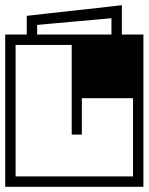

<svg xmlns="http://www.w3.org/2000/svg" viewBox="-40 -719 572 739"><path d="M-20 -188V-398H20Q20 -398 20 -382.2Q20 -366.5 20 -345.5Q20 -324.5 20 -308.8Q20 -293 20 -293Q20 -293 20 -293Q20 -293 20 -293Q20 -293 20 -293Q20 -293 20 -293Q20 -293 20 -277.2Q20 -261.5 20 -240.5Q20 -219.5 20 -203.8Q20 -188 20 -188ZM-20 -249H20Q20 -249 20 -228Q20 -207 20 -175.8Q20 -144.5 20 -113.2Q20 -82 20 -61Q20 -40 20 -40Q20 -40 20 -40Q20 -40 20 -40Q20 -40 20 -40Q20 -40 20 -40Q20 -40 20 -40Q20 -40 20 -40Q20 -40 20 -40Q20 -40 20 -40Q20 -40 20 -40Q20 -40 20 -40Q20 -40 20 -40Q20 -40 43.5 -40Q67 -40 101.5 -40Q136 -40 170.5 -40Q205 -40 228.5 -40Q252 -40 252 -40Q252 -30.5 252 -20.2Q252 -10 252 0Q252 0 252 0Q252 0 252 0Q252 0 252 0Q252 0 252 0Q252 0 252 0Q252 0 232.2 0Q212.5 0 181.8 0Q151 0 116 0Q81 0 50.2 0Q19.5 0 -0.2 0Q-20 0 -20 0Q-20 0 -20 0Q-20 0 -20 0Q-20 0 -20 0Q-20 0 -20 0Q-20 0 -20 -18Q-20 -36 -20 -64.2Q-20 -92.5 -20 -124.5Q-20 -156.5 -20 -184.8Q-20 -213 -20 -231Q-20 -249 -20 -249ZM512 -249Q512 -249 512 -231Q512 -213 512 -184.8Q512 -156.5 512 -124.5Q512 -92.5 512 -64.2Q512 -36 512 -18Q512 0 512 0Q512 0 512 0Q512 0 512 0Q512 0 512 0Q512 0 512 0Q512 0 492.2 0Q472.5 0 441.8 0Q411 0 376 0Q341 0 310.2 0Q279.5 0 259.8 0Q240 0 240 0Q240 0 240 0Q240 0 240 0Q240 0 240 0Q240 0 240 0Q240 0 240 0Q240 -10 240 -20.2Q240 -30.5 240 -40Q240 -40 263.5 -40Q287 -40 321.5 -40Q356 -40 390.5 -40Q425 -40 448.5 -40Q472 -40 472 -40Q472 -40 472 -40Q472 -40 472 -40Q472 -40 472 -40Q472 -40 472 -40Q472 -40 472 -40Q472 -40 472 -40Q472 -40 472 -40Q472 -40 472 -40Q472 -40 472 -40Q472 -40 472 -40Q472 -40 472 -40Q472 -40 472 -61Q472 -82 472 -113.2Q472 -144.5 472 -175.8Q472 -207 472 -228Q472 -249 472 -249ZM20 -357H-20V-586Q-20 -586 -20 -586Q-20 -586 -20 -586Q-20 -586 -20 -586Q-20 -586 -20 -586Q-20 -586 -20 -586Q-20 -586 -20 -586Q44.5 -586 89.2 -586Q134 -586 163 -586Q192 -586 208.2 -586Q224.5 -586 231.2 -586Q238 -586 239 -586Q239 -586 239 -586Q239 -586 239 -586Q239 -586 239 -586Q239 -586 239 -586Q239 -586 239 -586Q239 -586 239 -586Q240 -586 245 -586Q250 -586 261.5 -586Q273 -586 293 -586Q313 -586 342.8 -586Q372.5 -586 414.5 -586Q456.5 -586 512 -586Q512 -586 512 -586Q512 -586 512 -586Q512 -586 512 -586Q512 -586 512 -586Q512 -586 512 -586Q512 -586 512 -586Q512 -586 512 -586Q512 -586 512 -586V-175H472V-341Q472 -341 472 -341Q472 -341 472 -341Q472 -341 472 -341Q472 -341 472 -341Q472 -341 472 -341Q472 -341 472 -341Q472 -341 472 -341Q472 -341 472 -341Q472 -341 457.8 -341Q443.5 -341 421 -341Q398.5 -341 373.5 -341Q348.5 -341 326 -341Q303.5 -341 289.2 -341Q275 -341 275 -341Q275 -341 275 -326.8Q275 -312.5 275 -291.8Q275 -271 275 -250.2Q275 -229.5 275 -215.2Q275 -201 275 -201Q275 -201 275 -201Q275 -201 275 -201Q275 -201 275 -201Q275 -201 265.2 -201Q255.5 -201 245.8 -201Q236 -201 236 -201Q236 -201 236 -210Q236 -219 236 -234.8Q236 -250.5 236 -271.2Q236 -292 236 -316Q236 -340 236 -365.2Q236 -390.5 236 -415Q236 -450 236 -479.8Q236 -509.5 236 -527.8Q236 -546 236 -546Q236 -546 236 -546Q236 -546 236 -546Q236 -546 236 -546Q236 -546 236 -546Q236 -546 236 -546Q236 -546 236 -546Q236 -546 236 -546Q236 -546 214.2 -546Q192.5 -546 160.2 -546Q128 -546 95.8 -546Q63.5 -546 41.8 -546Q20 -546 20 -546Q20 -546 20 -546Q20 -546 20 -546Q20 -546 20 -546Q20 -546 20 -546Q20 -546 20 -546Q20 -546 20 -546ZM63 -566Q63 -568 63 -572Q63 -576 63 -585.2Q63 -594.5 63 -612Q63 -629.5 63 -658Q63 -658 63 -658Q63 -658 63 -658Q63 -658 89.5 -661Q116 -664 157.5 -668.8Q199 -673.5 246 -678.5Q293 -683.5 334.5 -688.2Q376 -693 402.5 -696Q429 -699 429 -699Q429 -699 429 -699Q429 -699 429 -699Q429 -670 429 -649.5Q429 -629 429 -614.8Q429 -600.5 429 -591.2Q429 -582 429 -576Q429 -570 429 -566H389Q389 -573 389 -579.2Q389 -585.5 389 -593.8Q389 -602 389 -615Q389 -628 389 -649Q389 -649 389 -649Q389 -649 389 -649Q389 -649 368.2 -647Q347.5 -645 315 -642.2Q282.5 -639.5 246 -636Q209.5 -632.5 177 -629.8Q144.5 -627 123.8 -625Q103 -623 103 -623Q103 -623 103 -623Q103 -623 103 -623Q103 -608 103 -599Q103 -590 103 -582.8Q103 -575.5 103 -566Z"/></svg>

Font: Honk
Style: Regular
Weight: 400
Designer: Noopur Datye & Yesha Goshar
Foundry: Ek Type
Version: Version 1.000